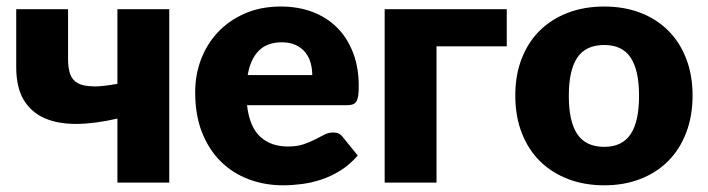

<svg xmlns="http://www.w3.org/2000/svg" viewBox="-20 -546 2116 574"><path d="M486 -518.5V0H331V-191.5Q264 -176 208 -175.5Q206.5 -175.5 205 -175.5Q151 -176 112.5 -193Q72.5 -211 50.5 -248Q28.5 -285 28.5 -345.5V-518.5H183.5V-368.5Q183.5 -341.5 190 -323.8Q196.5 -306 213.2 -297Q230 -288 258.5 -288Q259.5 -288 260 -287.5Q288 -287.5 331 -295.5V-518.5Z M718.5 -231.5Q726 -166.5 758 -137.2Q790 -108 840.5 -108Q867.5 -108 887 -114.5Q906.5 -121 921.8 -129Q937 -137 949.8 -143.5Q962.5 -150 976.5 -150Q995 -150 1004.5 -136.5L1049.5 -81Q1025.5 -53.5 997.8 -36.2Q970 -19 940.8 -9.2Q911.5 0.5 882.2 4.2Q853 8 826.5 8Q772 8 724.2 -9.8Q676.5 -27.5 640.8 -62.5Q605 -97.5 584.2 -149.5Q563.5 -201.5 563.5 -270.5Q563.5 -322.5 581.2 -369Q599 -415.5 632.2 -450.5Q665.5 -485.5 712.8 -506Q760 -526.5 819.5 -526.5Q871 -526.5 913.8 -510.5Q956.5 -494.5 987.2 -464Q1018 -433.5 1035.2 -389.2Q1052.5 -345 1052.5 -289Q1052.5 -271.5 1051 -260.5Q1049.5 -249.5 1045.5 -243Q1041.5 -236.5 1034.8 -234Q1028 -231.5 1017.5 -231.5ZM913.5 -321.5Q913.5 -340 908.8 -357.5Q904 -375 893.2 -388.8Q882.5 -402.5 865 -411Q847.5 -419.5 822.5 -419.5Q778.5 -419.5 753.5 -394.2Q728.5 -369 720.5 -321.5Z M1495 -407.5H1285V0H1130V-518.5H1495Z M1786.5 -107Q1840 -107 1865.2 -144.8Q1890.5 -182.5 1890.5 -259.5Q1890.5 -336.5 1865.2 -374Q1840 -411.5 1786.5 -411.5Q1731.5 -411.5 1706 -374Q1680.5 -336.5 1680.5 -259.5Q1680.5 -182.5 1706 -144.8Q1731.5 -107 1786.5 -107ZM1786.5 -526.5Q1845.5 -526.5 1894 -508Q1942.5 -489.5 1977.2 -455Q2012 -420.5 2031.2 -371.2Q2050.5 -322 2050.5 -260.5Q2050.5 -198.5 2031.2 -148.8Q2012 -99 1977.2 -64.2Q1942.5 -29.5 1894 -10.8Q1845.5 8 1786.5 8Q1727 8 1678.2 -10.8Q1629.5 -29.5 1594.2 -64.2Q1559 -99 1539.8 -148.8Q1520.5 -198.5 1520.5 -260.5Q1520.5 -322 1539.8 -371.2Q1559 -420.5 1594.2 -455Q1629.5 -489.5 1678.2 -508Q1727 -526.5 1786.5 -526.5Z"/></svg>

Font: Lato
Style: Regular
Weight: 900
Designer: Lukasz Dziedzic with Adam Twardoch and Botio Nikoltchev
Foundry: tyPoland Lukasz Dziedzic
Version: Version 2.010; 2014-09-01; http://www.latofonts.com/; ttfaut